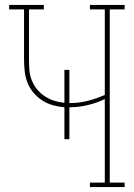

<svg xmlns="http://www.w3.org/2000/svg" viewBox="-20 -755 540 775"><path d="M343 0V-18H403V-355Q369 -339 333 -330.5Q297 -322 260 -322V-193H240V-322Q216 -324 193 -330.5Q170 -337 150 -350Q130 -363 114.5 -381.5Q99 -400 90.5 -422.5Q82 -445 79.5 -469Q77 -493 77 -517V-717H17V-735H157V-717H97V-517Q97 -495 98.5 -474Q100 -453 107.5 -433Q115 -413 128.5 -396Q142 -379 160 -367Q178 -355 198.5 -348.5Q219 -342 240 -340V-473H260V-339Q260 -339 261 -339Q262 -339 263 -339Q299 -339 334.5 -348Q370 -357 403 -372V-717H343V-735H483V-717H423V-18H483V0Z"/></svg>

Font: Iosevka Slab Thin
Style: Regular
Weight: 100
Monospace: yes
Designer: Belleve Invis
Foundry: Belleve Invis
Version: Version 11.1.0; ttfautohint (v1.8.3)